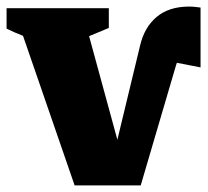

<svg xmlns="http://www.w3.org/2000/svg" viewBox="-37 -564 632 584"><path d="M391 0H190L33 -455Q7 -465 -17 -477V-539H294V-479L234 -454L320 -139L389 -425Q402 -481 439.5 -512.5Q477 -544 538 -544Q548 -544 557 -543Q566 -542 573 -541V-359L501 -373Q500 -369 498 -364Z"/></svg>

Font: Piazzolla SC ExtraBold
Style: Regular
Weight: 800
Designer: Juan Pablo del Peral
Foundry: Huerta Tipografica
Version: Version 1.330